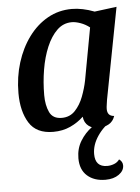

<svg xmlns="http://www.w3.org/2000/svg" viewBox="-55 -573 637 874"><g transform="rotate(-5 263.5 -136.0)"><path d="M174 20Q97 20 64 -33Q31 -86 31 -169Q31 -243 51.5 -308.5Q72 -374 109 -424Q146 -474 196 -502Q246 -530 306 -530Q354 -530 409 -509L510 -522L430 -104Q429 -95 427 -83Q425 -71 425 -62Q425 -30 456 -28Q448 -3 427 8.5Q406 20 381 20Q354 20 335 5.5Q316 -9 313 -37Q287 -12 252 4Q217 20 174 20ZM218 -40Q255 -40 279 -65.5Q303 -91 317 -128Q331 -165 338 -200L382 -439Q363 -454 340.5 -462Q318 -470 301 -470Q262 -470 233.5 -442.5Q205 -415 185.5 -369Q166 -323 156.5 -266Q147 -209 147 -150Q147 -104 162 -72Q177 -40 218 -40ZM392 258Q340 258 308.5 230Q277 202 277 150Q277 106 298 71.5Q319 37 351 13.5Q383 -10 415 -22L449 -18V-12Q405 14 377.5 54.5Q350 95 350 137Q350 196 405 196Q421 196 436.5 190Q452 184 461 171Q477 182 477 200Q477 224 453 241Q429 258 392 258Z"/></g></svg>

Font: Sansita Swashed
Style: Regular
Weight: 400
Designer: Pablo Cosgaya
Foundry: Omnibus-Type
Version: Version 1.003; ttfautohint (v1.8.3)